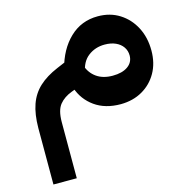

<svg xmlns="http://www.w3.org/2000/svg" viewBox="-106 -520 872 912"><g transform="rotate(-15 330.0 -63.5)"><path d="M451.7 -131.3Q498.5 -131.3 525.9 -150.4Q553.2 -169.4 553.7 -203.1Q553.7 -227.1 541 -245.4Q528.3 -263.7 505.6 -273.9Q482.9 -284.2 451.7 -284.2Q405.3 -284.2 370.6 -257.6Q335.9 -231 328.1 -177.7L328.6 -214.8Q341.3 -175.8 372.6 -153.6Q403.8 -131.3 451.7 -131.3ZM454.1 9.3Q377.4 9.3 326.2 -27.3Q274.9 -64 254.9 -124L236.3 -221.7Q259.8 -313.5 316.7 -367.9Q373.5 -422.4 455.1 -422.4Q515.6 -422.4 561.5 -393.3Q607.4 -364.3 633.5 -314.2Q659.7 -264.2 659.7 -199.7Q659.7 -137.7 633.1 -90.8Q606.4 -43.9 560.3 -17.6Q514.2 8.8 454.1 9.3ZM45.4 294.9V17.1Q45.9 -50.3 62.5 -97.7Q79.1 -145 114.7 -178Q150.4 -210.9 206.1 -234.4L288.6 -269.5L328.6 -140.1L243.7 -108.4Q204.6 -93.8 182.6 -66.7Q160.6 -39.6 160.2 17.6V294.9Z"/></g></svg>

Font: Inter Cardless Tabular Bold
Style: Bold
Weight: 700
Designer: Rasmus Andersson
Foundry: rsms
Version: Version 4.000;git-4fc901f